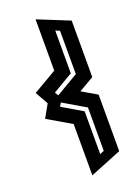

<svg xmlns="http://www.w3.org/2000/svg" viewBox="-144 -782 612 865"><g transform="rotate(-20 162.0 -350.0)"><path d="M30 -288 65 -350 30 -412 143 -478V-724L294 -663V-392L222 -350L294 -308V-37L143 24V-222ZM209 -441 112 -384 122 -367 229 -430V-638L209 -646ZM209 -259V-54L229 -62V-270L122 -333L112 -316Z"/></g></svg>

Font: Blaka Hollow
Style: Regular
Weight: 400
Designer: Mohamed Gaber
Foundry: Kief Type Foundry
Version: Version 1.003; ttfautohint (v1.8.4.7-5d5b)